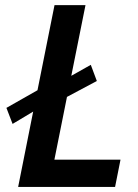

<svg xmlns="http://www.w3.org/2000/svg" viewBox="-20 -740 546 760"><path d="M111.3 -298.3 29.8 -249.5 5.4 -313 128.4 -382.8 195.8 -719.7H318.4L262.2 -439.9L339.4 -483.4L363.3 -419.4L245.1 -356.4L195.3 -107.9H457L435.5 0H51.8Z"/></svg>

Font: Reddit Sans Fudge SmBold Italic
Style: Regular
Weight: 600
Italic angle: -11.25°
Designer: Stephen Hutchings
Version: Version 1.013